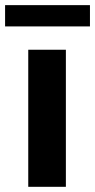

<svg xmlns="http://www.w3.org/2000/svg" viewBox="-43 -720 367 740"><path d="M303.7 -618.2H-23.4V-700.2H303.7ZM210.9 0H65.9V-528.3H210.9Z"/></svg>

Font: Robert Sans Black
Style: Regular
Weight: 900
Designer: Christian Robertson (extended by Adam Twardoch)
Foundry: Google
Version: Version 12.135;April 2, 2019;FontCreator 11.5.0.2425 64-bit;